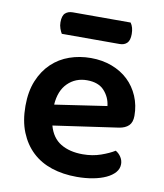

<svg xmlns="http://www.w3.org/2000/svg" viewBox="-78 -728 690 808"><g transform="rotate(10 267.0 -324.5)"><path d="M166 -180Q180 -129 218 -106Q256 -83 312 -83Q354 -83 389.5 -95.5Q425 -108 447 -122Q461 -114 470 -100Q479 -86 479 -70Q479 -50 465.5 -34.5Q452 -19 428.5 -8Q405 3 373 9Q341 15 304 15Q245 15 196.5 -1Q148 -17 113.5 -49.5Q79 -82 59.5 -130Q40 -178 40 -242Q40 -304 59 -350Q78 -396 110.5 -427Q143 -458 186 -473Q229 -488 277 -488Q326 -488 367 -472.5Q408 -457 437 -429.5Q466 -402 482.5 -363.5Q499 -325 499 -280Q499 -252 484.5 -238Q470 -224 444 -220ZM277 -393Q228 -393 195 -360.5Q162 -328 158 -268L380 -301Q376 -338 351 -365.5Q326 -393 277 -393ZM138 -567Q133 -575 128.5 -587.5Q124 -600 124 -614Q124 -642 136 -653Q148 -664 168 -664H415Q428 -646 428 -617Q428 -590 416.5 -578.5Q405 -567 385 -567Z"/></g></svg>

Font: Baloo Bhaina 2 SemiBold
Style: Regular
Weight: 600
Designer: Yesha Goshar, Manish Minz, Shuchita Grover and Ek Type
Foundry: Ek Type
Version: Version 1.640;hotconv 1.0.111;makeotfexe 2.5.65597; ttfautoh